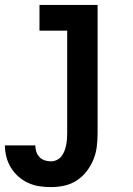

<svg xmlns="http://www.w3.org/2000/svg" viewBox="-23 -540 543 783"><path d="M185 223Q161 223 137.5 219.5Q114 216 92 206Q70 196 52 180Q34 164 21.5 143.5Q9 123 3 100Q-3 77 -3 53H121Q121 66 125 78.5Q129 91 138 100.5Q147 110 159.5 114Q172 118 185 118Q197 118 208.5 112.5Q220 107 227.5 97.5Q235 88 239.5 76.5Q244 65 246.5 53Q249 41 250 29Q251 17 251 5V-415H138V-520H375V5Q375 32 371.5 59.5Q368 87 357.5 112Q347 137 330 159Q313 181 290 196Q267 211 240 217Q213 223 185 223Z"/></svg>

Font: Iosevka Term Curly Extrabold
Style: Regular
Weight: 800
Designer: Belleve Invis
Foundry: Belleve Invis
Version: Version 32.3.0